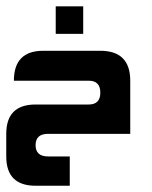

<svg xmlns="http://www.w3.org/2000/svg" viewBox="-20 -428 485 614"><path d="M118.2 -265.6H300.8Q396.5 -265.6 396.5 -169.9V0H133.8Q93.8 0 93.8 36.1Q93.8 72.3 133.8 72.3H203.1V166H93.8Q0 166 0 72.3V0Q0 -93.8 93.8 -93.8H263.7Q300.8 -93.8 300.8 -131.8Q300.8 -169.9 263.7 -169.9H24.4Q24.4 -265.6 118.2 -265.6ZM158.2 -319.8V-407.7H246.1V-319.8Z"/></svg>

Font: Aswaq
Style: Regular
Weight: 400
Designer: Husham Jawad
Version: Version 1.000;November 3, 2021;FontCreator 14.0.0.2814 32-bi